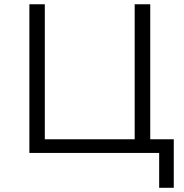

<svg xmlns="http://www.w3.org/2000/svg" viewBox="-20 -720 867 904"><path d="M118.3 0V-700H191V-64.3H614.1V-700H687.4V0ZM729.4 164.2V-20.3L748.1 0H614.1V-64.3H798.2V164.2Z"/></svg>

Font: Montserrat Alternates Thin
Style: Regular
Weight: 100
Designer: Julieta Ulanovsky
Foundry: Julieta Ulanovsky
Version: Version 9.000